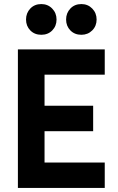

<svg xmlns="http://www.w3.org/2000/svg" viewBox="-20 -924 581 944"><path d="M160 -279V-404H438V-279ZM157 -557 199 -607V-79L152 -125H495V0H68V-681H495V-557ZM108 -828Q108 -860 129 -882Q150 -904 183 -904Q215 -904 236.5 -882Q258 -860 258 -828Q258 -796 237 -774.5Q216 -753 183 -753Q150 -753 129 -774.5Q108 -796 108 -828ZM305 -828Q305 -860 326 -882Q347 -904 380 -904Q412 -904 433.5 -882Q455 -860 455 -828Q455 -796 433.5 -774.5Q412 -753 380 -753Q347 -753 326 -774.5Q305 -796 305 -828Z"/></svg>

Font: Gabarito SemiBold
Style: Regular
Weight: 600
Designer: Leandro Assis / Alvaro Franca / Felipe Casaprima
Foundry: Naipe Foundry
Version: Version 1.000